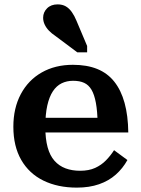

<svg xmlns="http://www.w3.org/2000/svg" viewBox="-20 -845 643 877"><path d="M187 -265Q187 -211 197.5 -172.5Q208 -134 229 -110.5Q250 -87 279.5 -76Q309 -65 346 -65Q386 -65 414.5 -78Q443 -91 464 -112.5Q485 -134 501 -159L562 -114Q541 -76 509 -47.5Q477 -19 432.5 -3.5Q388 12 331 12Q244 12 178.5 -20Q113 -52 77 -114.5Q41 -177 41 -266Q41 -351 75 -415Q109 -479 170.5 -514Q232 -549 313 -549Q377 -549 424 -530Q471 -511 502 -472Q533 -433 549 -375Q565 -317 566 -240H152V-307H450L426 -281Q425 -337 418 -375Q411 -413 398 -435Q385 -457 364.5 -466.5Q344 -476 314 -476Q285 -476 261.5 -464.5Q238 -453 221.5 -428Q205 -403 196 -363Q187 -323 187 -265ZM329 -751 378 -635V-606H333L234 -680Q216 -692 203.5 -705Q191 -718 184 -733Q177 -748 177 -764Q177 -789 195 -807Q213 -825 243 -825Q265 -825 280.5 -816Q296 -807 308 -790Q320 -773 329 -751Z"/></svg>

Font: Roboto Serif SemiBold
Style: Regular
Weight: 600
Designer: Greg Gazdowicz
Foundry: Commercial Type
Version: Version 1.008